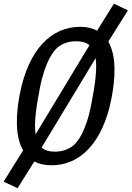

<svg xmlns="http://www.w3.org/2000/svg" viewBox="-24 -884 712 1038"><path d="M254.5 9.5C408.5 9.5 532 -110.5 579 -354C600.5 -464.5 605.5 -583 561.5 -659L667.5 -828L592 -864L501 -718.5C476 -731.5 445.5 -739 408.5 -739C255 -739 130.5 -619 83 -375.5C61.5 -265 57 -146.5 101 -71L-4.5 98L71 133.5L161.5 -11C186.5 2 217 9.5 254.5 9.5ZM168.5 -158C159.5 -215.5 170.5 -299.5 191.5 -407.5C220.5 -556 266.5 -609.5 288 -628C310 -646 343 -661 388 -661C419 -661 442.5 -654 459.5 -639.5ZM201 -86.5 493 -569.5C501.5 -513 491 -430.5 470 -322.5C440 -167.5 394 -116 372.5 -97.5C350.5 -79.5 317.5 -64 272.5 -64C241.5 -64 218 -71.5 201 -86.5Z"/></svg>

Font: Monaspace Argon
Style: Italic
Weight: 400
Italic angle: -11°
Designer: Riley Cran & the Lettermatic Team
Foundry: Lettermatic
Version: Version 1.101 (Monaspace Argon)